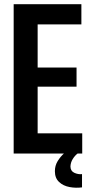

<svg xmlns="http://www.w3.org/2000/svg" viewBox="-20 -730 437 913"><path d="M45 0V-710H367V-614H159V-409H344V-318H159V-96H371V0ZM370 161Q341 165 311 159.5Q281 154 261 135.5Q241 117 241 84Q241 58 254 36.5Q267 15 286 -2V-12L349 0Q336 10 326 26Q316 42 315 61Q315 83 333 91.5Q351 100 370 98Z"/></svg>

Font: Special Gothic Condensed One
Style: Regular
Weight: 400
Designer: Alistair McCready
Foundry: Monolith
Version: Version 1.010; ttfautohint (v1.8.4.7-5d5b)